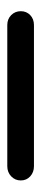

<svg xmlns="http://www.w3.org/2000/svg" viewBox="192 -232 115 540"><g transform="rotate(-90 250.0 37.5)"><path d="M52 75Q35 75 23.5 64.5Q12 54 12 38Q12 22 23.5 11Q35 0 52 0H449Q466 0 477 11Q488 22 488 38Q488 54 477 64.5Q466 75 449 75Z"/></g></svg>

Font: Nunito ExtraLight
Style: Bold
Weight: 700
Version: Version 3.602